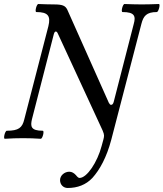

<svg xmlns="http://www.w3.org/2000/svg" viewBox="-30 -688 814 956"><path d="M307 248C356 248 398 232 430 198C467 157 501 95 524 8L674 -569C684 -608 699 -628 751 -628C759 -628 770 -668 761 -668C733 -667 705 -666 676 -666C648 -666 619 -667 590 -668C581 -668 571 -628 580 -628C640 -628 647 -608 636 -569L536 -180C533 -170 529 -166 523 -166C519 -166 516 -169 512 -176L305 -640C295 -660 281 -666 238 -666C212 -666 187 -667 161 -668C152 -668 142 -628 151 -628C210 -628 223 -608 211 -558L91 -94C81 -52 63 -37 4 -37C-5 -37 -15 3 -6 3C25 1 55 0 85 0C114 0 143 1 173 3C182 3 192 -37 183 -37C123 -37 121 -59 129 -94L238 -518C241 -528 244 -531 248 -531C251 -531 254 -529 257 -523L481 -38C486 -26 488 -19 488 -13C488 -7 487 -2 485 6L476 39C455 119 403 198 366 198C361 198 356 194 348 184C339 174 328 167 315 167C292 167 269 185 269 209C269 231 285 248 307 248Z"/></svg>

Font: Junicode Two Beta SemiCondensed Medium
Style: Italic
Weight: 500
Width: 4
Italic angle: -10°
Version: Version 1.063